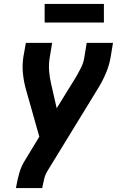

<svg xmlns="http://www.w3.org/2000/svg" viewBox="-20 -747 640 972"><path d="M61 205 62 198Q68 163 78 128Q88 93 108 62L179 -55L110 -299Q100 -336 96 -376Q92 -416 98 -457L111 -530H244L232 -457Q226 -423 228.5 -390Q231 -357 238 -326L267 -199L364 -356Q378 -380 390.5 -405Q403 -430 407 -457L419 -530H552L540 -457Q533 -416 516 -376Q499 -336 476 -299L220 119Q209 137 204 157.5Q199 178 195 198L194 205ZM206 -633V-727H506V-633Z"/></svg>

Font: Iosevka Curly XBdExObl
Style: Regular
Weight: 800
Width: 7
Italic angle: -9°
Monospace: yes
Designer: Belleve Invis
Foundry: Belleve Invis
Version: Version 11.1.0; ttfautohint (v1.8.3)